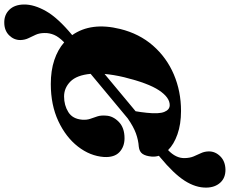

<svg xmlns="http://www.w3.org/2000/svg" viewBox="-160 -720 1048 875"><g transform="rotate(90 363.5 -282.0)"><path d="M471 -133Q472.5 -154 467 -169.8Q461.5 -185.5 456 -202Q450.5 -218.5 452.5 -242Q454 -273.5 480.8 -299.8Q507.5 -326 555.5 -326Q594 -326 618.8 -302.8Q643.5 -279.5 641 -232.5Q636.5 -169 593.5 -113.8Q550.5 -58.5 477.2 -24.2Q404 10 308.5 10Q247 10 199.2 -6Q151.5 -22 118.5 -51Q93.5 -26.5 84.5 -5.2Q75.5 16 76 38Q76 61.5 83.8 78.5Q91.5 95.5 99.5 111.8Q107.5 128 108 149Q108 178 86.5 199.8Q65 221.5 30 222Q-6.5 223 -30 199Q-53.5 175 -54 132Q-54.5 86 -23.8 31.8Q7 -22.5 85.5 -87.5Q25 -174 57.5 -306Q79 -393.5 133.5 -455.8Q188 -518 265 -550.8Q342 -583.5 431 -583.5Q491.5 -583.5 537.5 -567.2Q583.5 -551 609.5 -524.5Q647 -560 646 -600Q645.5 -624 638.2 -641.2Q631 -658.5 623.5 -674.2Q616 -690 615.5 -709.5Q615 -739 637.5 -762Q660 -785 698 -786Q736 -786.5 758 -762.2Q780 -738 780.5 -698.5Q781 -650 749.2 -600.2Q717.5 -550.5 642 -488L635.5 -482.5Q640.5 -466 639 -449Q636.5 -422 626.5 -407.8Q616.5 -393.5 594 -391Q564 -389 533.5 -378Q503 -367 465 -340.5L262 -171.5Q268 -108 297.2 -79.2Q326.5 -50.5 365 -50.5Q405.5 -50.5 436.5 -70Q467.5 -89.5 471 -133ZM277.5 -324.5Q266 -276 262.5 -235L432.5 -376.5Q434.5 -387.5 436.2 -400Q438 -412.5 439.5 -427.5Q445.5 -482.5 435.5 -507.2Q425.5 -532 404.5 -532Q369.5 -532 337 -483Q304.5 -434 277.5 -324.5Z"/></g></svg>

Font: Fraunces 144pt S050 Black
Style: Italic
Weight: 900
Italic angle: -16°
Version: Version 1.000; ttfautohint (v1.8.3)